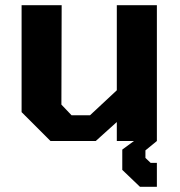

<svg xmlns="http://www.w3.org/2000/svg" viewBox="-20 -542 693 738"><path d="M518 176 450 111V33L495 0H429V-73L348 0H174L63 -111V-522H217L216 -140L255 -99H326L429 -195V-522H583V0L539 36V65L559 84H583V176Z"/></svg>

Font: Tomorrow SemiBold
Style: Regular
Weight: 600
Designer: Tony de Marco, Monica Rizzolli
Foundry: Just in Type
Version: Version 2.002